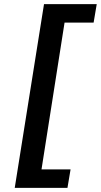

<svg xmlns="http://www.w3.org/2000/svg" viewBox="-20 -725 486 925"><path d="M51 180 192 -705H446L431 -616H291L180 91H320L305 180Z"/></svg>

Font: Nunito Sans 7pt SemiExpanded SemiBold
Style: Italic
Weight: 600
Width: 6
Italic angle: -9°
Designer: Vernon Adams
Foundry: Vernon Adams
Version: Version 3.101;gftools[0.9.27]